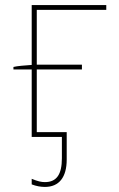

<svg xmlns="http://www.w3.org/2000/svg" viewBox="-20 -540 469 757"><path d="M105 187C123 194 141 197 157 197C213 197 243 159 243 89V-19H125V-266H303V-285H125V-501H399V-520H105V-284C79 -282 48 -280 33 -276V-266H105V0H224V84C224 148 203 178 157 178C143 178 129 175 105 165Z"/></svg>

Font: Fixel Display Thin
Style: Regular
Weight: 100
Designer: AlfaBravo + MacPaw
Foundry: Kyrylo Tkachov, Marchela Mozhyna, Serhii Makarenko, Maria Weinstein, Zakhar Kryvoshyya
Version: Version 1.211